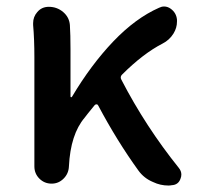

<svg xmlns="http://www.w3.org/2000/svg" viewBox="-20 -571 613 597"><path d="M536.1 -48.8Q543.9 -39.1 543.9 -28.3Q543.9 -21.5 541 -14.6Q534.2 3.9 513.7 4.9Q508.8 5.9 503.9 5.9Q478.5 5.9 456.1 -4.9Q427.7 -16.6 410.2 -41Q343.8 -132.8 285.2 -243.2Q284.2 -246.1 280.8 -246.6Q277.3 -247.1 274.4 -244.1Q248 -211.9 243.2 -205.1Q199.2 -153.3 194.3 -53.7Q193.4 -31.2 177.7 -15.6Q162.1 0 140.6 0Q118.2 0 102.5 -15.6Q86.9 -31.2 86.9 -53.7V-393.6Q86.9 -449.2 83 -493.2Q83 -496.1 83 -499Q83 -518.6 95.7 -533.2Q109.4 -549.8 131.8 -549.8Q157.2 -549.8 176.3 -533.7Q195.3 -517.6 197.3 -493.2Q199.2 -462.9 199.2 -418.9V-271.5Q199.2 -268.6 201.2 -268.6Q203.1 -268.6 204.1 -270.5Q262.7 -369.1 332 -441.9Q401.4 -514.6 474.6 -546.9Q482.4 -550.8 490.2 -550.8Q501 -550.8 510.7 -543.9Q528.3 -531.2 530.3 -509.8Q530.3 -506.8 530.3 -503.9Q530.3 -484.4 519.5 -466.8Q506.8 -446.3 485.4 -435.5Q424.8 -404.3 359.4 -338.9Q352.5 -332 357.4 -323.2Q432.6 -177.7 536.1 -48.8Z"/></svg>

Font: Gen Jyuu GothicX Medium
Style: Regular
Weight: 500
Designer: Ryoko NISHIZUKA (kana &amp; ideographs); Paul D. Hunt (Latin, Greek &amp; Cyrillic); Wenlong ZHANG (bopomofo); Sandoll C
Version: Version 1.058.20140828